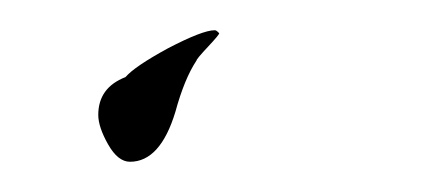

<svg xmlns="http://www.w3.org/2000/svg" viewBox="-20 -409 280 127"><path d="M66 -302Q58 -302 51.5 -313.5Q45 -325 45 -333Q45 -351 63 -358Q69 -365 91 -377Q114 -389 122 -389Q123 -389 124 -388L125 -387Q125 -386 117.5 -378Q110 -370 110 -369Q106 -363 102.5 -354.5Q99 -346 96 -335Q86 -302 66 -302Z"/></svg>

Font: Love Light
Style: Regular
Weight: 400
Designer: Robert E. Leuschke
Foundry: Robert E. Leuschke
Version: Version 1.010; ttfautohint (v1.8.3)